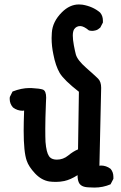

<svg xmlns="http://www.w3.org/2000/svg" viewBox="-20 -807 540 859"><path d="M85.9 -222.7Q85.9 -257.8 87.9 -312.5Q84 -311.5 81.1 -311.5Q57.6 -311.5 38.1 -326.2Q23.4 -342.8 23.4 -364.3Q23.4 -372.1 24.4 -374L36.1 -397.5Q76.2 -413.1 111.3 -413.1Q115.2 -413.1 120.1 -413.1Q158.2 -411.1 171.9 -406.2Q186.5 -400.4 186.5 -370.1Q186.5 -360.4 185.5 -346.7Q182.6 -272.5 182.6 -231.9Q182.6 -191.4 183.6 -171.9Q187.5 -125 199.2 -108.4L203.1 -103.5Q213.9 -92.8 234.4 -92.8Q262.7 -92.8 285.2 -111.3Q307.6 -129.9 329.1 -138.7L333 -396.5Q266.6 -448.2 247.1 -480.5Q228.5 -512.7 218.8 -563.5Q210.9 -600.6 210.9 -636.7Q210.9 -648.4 211.9 -660.2Q214.8 -710 256.8 -752Q292 -787.1 333 -787.1Q340.8 -787.1 348.6 -786.1Q395.5 -778.3 427.7 -751Q440.4 -736.3 440.4 -714.8Q440.4 -711.9 440.4 -706.1L428.7 -683.6Q418 -673.8 408.7 -671.4Q399.4 -668.9 392.6 -668.9Q385.7 -668.9 377.9 -670.9Q354.5 -690.4 338.9 -690.4Q321.3 -690.4 311.5 -675.8Q305.7 -666 305.7 -647.5Q305.7 -629.9 310.5 -604Q315.4 -578.1 319.3 -563.5Q326.2 -538.1 365.2 -503.9Q417 -458 418.9 -455.1Q432.6 -441.4 432.6 -414.1L424.8 -65.4Q428.7 -66.4 431.6 -66.4Q455.1 -66.4 474.6 -51.8Q487.3 -37.1 487.3 -15.6Q487.3 -12.7 487.3 -6.8L474.6 17.6Q440.4 32.2 402.3 32.2Q390.6 32.2 377 31.2Q340.8 30.3 332 7.8Q327.1 -3.9 327.1 -21.5Q327.1 -22.5 327.1 -23.4Q294.9 -2.9 267.6 2.9Q248 6.8 231 6.8Q213.9 6.8 200.2 4.9Q165 -1 136.7 -31.2Q108.4 -61.5 99.6 -87.9Q85.9 -126 85.9 -222.7Z"/></svg>

Font: JasonHandwriting2
Style: SemiBold
Weight: 600
Version: Version 1.04.7